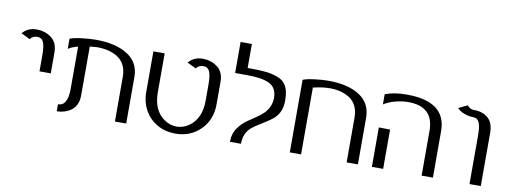

<svg xmlns="http://www.w3.org/2000/svg" viewBox="-59 -1016 3554 1342"><g transform="rotate(10 1718.5 -345.0)"><path d="M210 -253.9V-369.1Q210 -432.1 197.5 -460.4Q185.1 -488.8 152.8 -488.8Q120.6 -488.8 103 -463.9L40 -494.1Q77.6 -539.1 141.1 -539.1Q197.8 -539.1 241.7 -507.8Q290 -473.6 290 -401.9V-253.9Z M377 -49.8Q445.8 -49.8 445.8 -169.9V-471.2Q402.3 -460.4 377 -442.9V-515.1Q404.8 -526.4 461.7 -533.2Q518.6 -540 560.1 -540Q701.7 -540 785.9 -486.6Q870.1 -433.1 870.1 -330.1V0H790V-317.9Q790 -430.2 692.4 -469.7Q642.1 -490.2 579.1 -490.2Q568.8 -490.2 525.9 -485.8V-137.2Q525.4 -37.1 429.7 -7.8Q404.3 0 377 0Z M1389.2 -253.9V-369.1Q1389.2 -432.1 1376.7 -460.4Q1364.3 -488.8 1331.8 -488.8Q1299.3 -488.8 1281.7 -463.9L1218.8 -494.1Q1256.3 -539.1 1319.8 -539.1Q1376.5 -539.1 1420.4 -507.8Q1468.8 -473.6 1468.8 -401.9V-242.2Q1468.8 -131.3 1397.5 -60.8Q1326.2 9.8 1219.7 9.8Q1149.4 9.8 1092.5 -21.7Q1035.6 -53.2 1002.7 -111.1Q969.7 -168.9 969.7 -242.2V-529.8H1049.8V-253.9Q1049.8 -127 1129.4 -70.3Q1171.4 -40.5 1219.7 -40Q1267.6 -40 1309.6 -70.3Q1389.2 -128.4 1389.2 -253.9Z M1558.6 -480V-700.2H1638.7V-529.8H1652.3Q1765.1 -529.8 1811.3 -518.1Q1857.4 -506.3 1877.9 -493.4Q1898.4 -480.5 1912.1 -460Q1936.5 -422.9 1936.5 -350.1Q1936.5 -269.5 1886.7 -223.6Q1859.9 -199.2 1808.3 -168.2Q1756.8 -137.2 1734.4 -118.2Q1684.6 -75.2 1684.6 0H1606.4Q1606.4 -60.5 1637.7 -102.5Q1665 -139.2 1698.2 -162.1L1752 -198.7Q1799.8 -231.4 1819.8 -255.4Q1856.4 -300.3 1856.4 -355Q1856.4 -429.7 1798.8 -456.1Q1746.6 -480 1643.1 -480Q1641.1 -480 1638.7 -480Z M2031.2 -515.1Q2059.1 -526.4 2113.8 -533.2Q2168.5 -540 2209.5 -540Q2350.6 -540 2432.6 -486.8Q2514.6 -433.6 2514.6 -330.1V0H2434.6V-317.9Q2434.6 -430.2 2339.8 -469.7Q2290.5 -490.2 2233.9 -490.2Q2177.2 -490.2 2111.3 -474.1V0H2031.2Z M2693.8 -278.8V0H2613.8V-279.8ZM2613.8 -515.1Q2674.8 -540 2767.1 -540Q3046.9 -540 3046.9 -330.1V0H2966.8V-317.9Q2966.8 -490.2 2786.1 -490.2Q2741.7 -490.2 2693.6 -477.3Q2645.5 -464.4 2613.8 -442.9Z M3136.7 -509.8 3199.7 -540Q3217.3 -515.1 3248.5 -515.1Q3279.8 -515.1 3303.2 -507.3Q3326.7 -499.5 3345.7 -483.9Q3386.7 -450.2 3386.7 -377.9V0H3306.6V-345.2Q3306.6 -408.2 3294.2 -436.5Q3281.7 -464.8 3251.5 -464.8Q3221.2 -464.8 3188 -476.6Q3154.8 -488.3 3136.7 -509.8Z"/></g></svg>

Font: Pfennig
Style: Medium
Weight: 500
Version: Version 20120410 ; ttfautohint (v0.8)